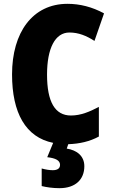

<svg xmlns="http://www.w3.org/2000/svg" viewBox="-20 -744 590 1004"><path d="M421 125C421 71 381 41 329 33L337 10C396 8 449 -4 497 -30V-185C449 -160 403 -140 351 -140C267 -140 226 -212 226 -354C226 -491 268 -574 343 -574C391 -574 432 -557 474 -530L524 -674C462 -708 397 -724 333 -724C150 -724 43 -574 43 -355C43 -154 114 -26 258 3L227 78C271 83 294 95 294 118C294 137 280 146 256 146C239 146 220 143 198 137V229C223 235 255 240 291 240C374 240 421 195 421 125Z"/></svg>

Font: Noto Sans Devanagari UI Condensed Black
Style: Regular
Weight: 900
Width: 3
Designer: Jelle Bosma - Monotype Design Team
Foundry: Monotype Imaging Inc.
Version: Version 2.004